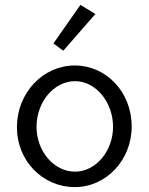

<svg xmlns="http://www.w3.org/2000/svg" viewBox="-20 -752 608 783"><path d="M308 -732 198 -575 238 -545 369 -695ZM285 -485C155 -485 49 -373 49 -233C49 -95 155 11 285 11C413 11 517 -99 517 -236C517 -377 413 -485 285 -485ZM286 -421C371 -421 441 -335 441 -235C441 -136 371 -52 286 -52C199 -52 129 -136 129 -235C129 -335 199 -421 286 -421Z"/></svg>

Font: Mint Spirit
Style: Regular
Weight: 400
Designer: HARENDAL Hirwen
Foundry: Arkandis Digital Foundry.
Version: Version 1.004;FFEdit